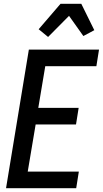

<svg xmlns="http://www.w3.org/2000/svg" viewBox="-20 -998 545 1018"><path d="M12 0 133 -735H505L491 -647H220L183 -426H397L383 -338H169L127 -88H398L384 0ZM235 -802 185 -843 301 -978H411L480 -838L422 -807L346 -914Z"/></svg>

Font: Iosevka Term Curly SmBd Obl
Style: Regular
Weight: 600
Italic angle: -9°
Designer: Belleve Invis
Foundry: Belleve Invis
Version: Version 32.3.0